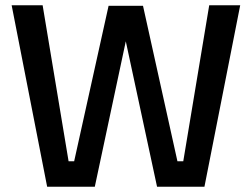

<svg xmlns="http://www.w3.org/2000/svg" viewBox="-20 -705 951 725"><path d="M24 -685H141L239 -96H260L390 -683H520L650 -96H672L770 -685H887L752 0H573L455 -549L338 0H158Z"/></svg>

Font: Titillium Web[RUS by Daymarius]
Style: Regular
Weight: 600
Designer: Cyrillization by Daymarius
Foundry: Cyrillization by Daymarius
Version: Version 1.002 September 11, 2018